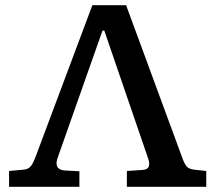

<svg xmlns="http://www.w3.org/2000/svg" viewBox="-20 -720 830 740"><path d="M15 0V-61L69 -66Q87 -67 97 -77.5Q107 -88 118 -118L336 -700H466L681 -116Q691 -87 700.5 -77.5Q710 -68 729 -66L775 -61V0H469V-61L528 -65Q568 -66 549 -115L382 -602H375L204 -117Q184 -67 229 -63L286 -60V0Z"/></svg>

Font: Literata 7pt Medium
Style: Regular
Weight: 500
Designer: Latin by Veronika Burian and Jose Scaglione. Greek by Irene Vlachou. Cyrillic by Vera Evstafieva.
Foundry: TypeTogether
Version: Version 3.002